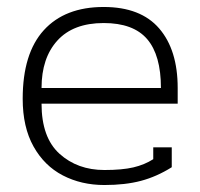

<svg xmlns="http://www.w3.org/2000/svg" viewBox="-20 -515 574 550"><path d="M45 -232Q45 -362 105.5 -428.5Q166 -495 277 -495Q383 -495 436 -433.5Q489 -372 489 -263V-218H99Q99 -121 150.5 -74.5Q202 -28 279 -28Q330 -28 362 -35.5Q394 -43 419 -59V-93H472V-36Q429 -9 384 3Q339 15 279 15Q213 15 160 -12.5Q107 -40 76 -95.5Q45 -151 45 -232ZM441 -263Q441 -357 401.5 -403Q362 -449 277 -449Q190 -449 144.5 -399Q99 -349 99 -263Z"/></svg>

Font: Pridi ExtraLight
Style: Regular
Weight: 275
Designer: Katatrad Team
Foundry: CadsonDemak
Version: Version 1.001